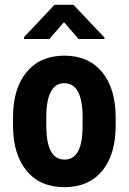

<svg xmlns="http://www.w3.org/2000/svg" viewBox="-20 -770 538 800"><path d="M247.6 -423.3Q211.9 -423.8 192.4 -388.7Q172.9 -353.5 172.9 -281.2V-246.6Q172.9 -105 248.5 -105Q318.4 -105 323.7 -223.1L324.2 -281.2Q324.2 -423.3 247.6 -423.3ZM34.2 -281.2Q34.2 -401.4 90.8 -469.7Q147.5 -538.1 248 -538.1Q348.6 -538.1 405.3 -469.7Q461.9 -401.4 461.9 -280.3V-246.6Q461.9 -126 405.8 -58.1Q349.6 9.8 248 9.8Q146.5 9.8 90.8 -58.6Q34.2 -127 34.2 -247.6ZM415.5 -607.4H307.6L246.6 -677.7L185.5 -607.4H80.1V-615.2L207 -750H286.1L415.5 -613.3Z"/></svg>

Font: RobotoCondensed-Bold
Style: Bold
Weight: 700
Designer: Google
Version: Version 2.001240; 2014